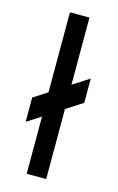

<svg xmlns="http://www.w3.org/2000/svg" viewBox="-96 -622 410 665"><g transform="rotate(15 109.5 -289.5)"><path d="M70 -292V-579H140V-338L199 -376V-289L140 -251V0H70V-205L20 -173V-260L70 -292Z"/></g></svg>

Font: Googee
Style: Regular
Weight: 400
Designer: Peter Wiegel
Foundry: CATFonts Peter Wiegel
Version: 1.000